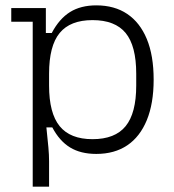

<svg xmlns="http://www.w3.org/2000/svg" viewBox="-20 -564 650 716"><path d="M102 132V-483H22V-534H151V-441H173Q201 -494 241 -519Q281 -544 339 -544Q407 -544 454.5 -512Q502 -480 527.5 -418.5Q553 -357 553 -267Q553 -178 527.5 -116Q502 -54 454.5 -22Q407 10 339 10Q281 10 241.5 -14Q202 -38 175 -89H153Q158 -42 160.5 -14Q163 14 163 37V132ZM325 -45Q409 -45 448.5 -93.5Q488 -142 488 -245V-289Q488 -393 448.5 -441Q409 -489 325 -489Q242 -489 202.5 -441Q163 -393 163 -289V-245Q163 -142 202.5 -93.5Q242 -45 325 -45Z"/></svg>

Font: Mozilla Headline ExtraLight
Style: Regular
Weight: 200
Designer: Studio DRAMA
Foundry: Studio DRAMA
Version: Version 1.000